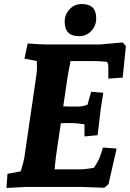

<svg xmlns="http://www.w3.org/2000/svg" viewBox="-20 -925 643 950"><path d="M212 -705H475L587 -715L603 -697L587 -541L516 -536V-595Q516 -607 510 -619Q472 -623 434 -623H329Q328 -617 321.5 -584Q315 -551 314 -542L293 -399Q302 -398 317 -398H370Q390 -398 413 -407L431 -471L491 -466Q481 -403 478 -383L463 -256L398 -250V-310Q358 -316 338 -316H310Q287 -316 281 -315L263 -193Q256 -152 250 -87H370Q405 -87 445 -95Q459 -116 470 -138Q483 -170 489 -195L557 -190L517 -14L496 4Q406 0 386 0H109L12 5L17 -65L82 -77Q86 -85 94 -116.5Q102 -148 103 -163L154 -512Q163 -567 163 -590.5Q163 -614 162 -623L101 -635L117 -710Q176 -705 212 -705ZM300 -817.5Q300 -853 324 -879Q348 -905 384.5 -905Q421 -905 438.5 -887.5Q456 -870 456 -834Q456 -798 432 -772Q408 -746 371.5 -746Q335 -746 317.5 -764Q300 -782 300 -817.5Z"/></svg>

Font: Andada
Style: Bold Italic
Weight: 700
Italic angle: -8.29999°
Designer: Carolina Giovagnoli
Foundry: Carolina Giovagnoli
Version: Version 1.003